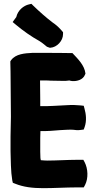

<svg xmlns="http://www.w3.org/2000/svg" viewBox="-20 -984 508 1002"><path d="M34 -657C34 -640 35 -625 35 -610C35 -532 37 -452 37 -375C37 -342 35 -307 35 -273V-195C35 -173 37 -140 37 -120C38 -92 40 -67 44 -43L47 -30L60 -25C102 -8 149 -2 206 -2C262 -2 325 -6 378 -6H417L424 -19C442 -54 439 -104 422 -137L415 -150H381C332 -150 275 -146 226 -146C216 -146 206 -147 193 -148C192 -151 192 -153 191 -159C191 -166 190 -186 190 -192V-264C190 -276 191 -287 191 -300C225 -299 261 -302 295 -305C312 -306 345 -308 360 -307C371 -306 385 -303 402 -306L417 -308L422 -322C433 -354 429 -389 421 -417L417 -432L399 -434C377 -436 358 -437 327 -435C279 -433 237 -429 190 -430V-464C190 -489 189 -539 189 -563V-564H213C225 -564 237 -564 245 -563H247C267 -563 284 -562 305 -562C316 -561 328 -562 342 -564C345 -563 352 -561 357 -561C382 -559 413 -568 423 -593L426 -600C421 -644 386 -677 358 -707H348C304 -708 259 -708 213 -708H148C110 -706 62 -703 38 -670L34 -664ZM46 -869 64 -854C100 -824 142 -794 187 -769C195 -764 200 -760 204 -757L225 -740L239 -735H244C276 -737 309 -770 309 -806V-816L295 -832C282 -846 269 -857 254 -867C221 -892 184 -925 153 -955L144 -964L131 -961C104 -955 73 -931 65 -895Z"/></svg>

Font: Hussar Pisanka
Style: Blk
Weight: 700
Designer: Robert Jablonski
Foundry: Cannot Into Space Fonts
Version: Version 1.070